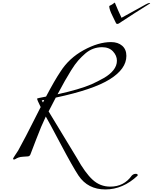

<svg xmlns="http://www.w3.org/2000/svg" viewBox="-20 -1215 1194 1501"><path d="M316 -414 326 -434 306 -430Q310 -424 316 -414ZM430 -478Q602 -516 695 -556Q744 -578 791.5 -605Q839 -632 866.5 -666.5Q894 -701 894 -740.5Q894 -780 863.5 -813Q833 -846 778 -846Q704 -846 646 -796Q616 -770 591 -741.5Q566 -713 536 -665Q492 -595 430 -478ZM82 26Q82 22 100.5 -5.5Q119 -33 122 -38Q189 -161 231 -246Q273 -331 298 -378Q270 -434 270 -444Q270 -447 340 -460Q408 -589 452 -654Q519 -760 634 -823Q749 -886 848 -886Q902 -886 935 -857.5Q968 -829 968 -778Q968 -676 838 -595Q708 -514 416 -452L360 -344L582 22Q646 137 704.5 190.5Q763 244 842 244Q949 244 1010 158Q1024 144 1040 144Q1056 144 1056 152V158Q941 266 804 266Q667 266 594 158Q550 92 455.5 -86.5Q361 -265 338 -304Q302 -229 262.5 -124.5Q223 -20 217.5 -7Q212 6 199 7.5Q186 9 162.5 10Q139 11 124.5 16.5Q110 22 103 27Q96 32 89 32Q82 32 82 26ZM928 -1044Q907 -1028 898 -1028Q889 -1028 887 -1034Q885 -1040 859.5 -1090.5Q834 -1141 834 -1167Q834 -1169 846 -1174.5Q858 -1180 866 -1187Q874 -1194 876 -1194L878 -1195V-1194Q901 -1137 930 -1076L1122 -1182Q1140 -1192 1152 -1192L1154 -1190Q1154 -1188 1134 -1176Q1034 -1114 928 -1044Z"/></svg>

Font: Miama
Style: Regular
Weight: 400
Italic angle: 16.5°
Designer: Linus Romer
Foundry: Linus Romer
Version: 0.32